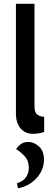

<svg xmlns="http://www.w3.org/2000/svg" viewBox="-20 -701 287 1013"><path d="M153 5Q127 5 107 -7.5Q87 -20 75.5 -44Q64 -68 64 -103V-681H162V-138Q162 -107 177.5 -96Q193 -85 213 -85V-5Q200 0 185 2.5Q170 5 153 5ZM75 292 69 266Q104 255 118 233Q132 211 132 185Q132 146 109 122Q86 98 65 86Q79 66 93.5 57Q108 48 131 48Q160 48 186 72Q212 96 212 141Q212 181 192 213.5Q172 246 140.5 266.5Q109 287 75 292Z"/></svg>

Font: Gabarito
Style: Regular
Weight: 400
Designer: Leandro Assis / Alvaro Franca / Felipe Casaprima
Foundry: Naipe Foundry
Version: Version 1.000